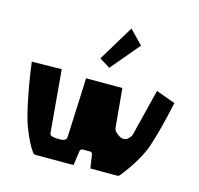

<svg xmlns="http://www.w3.org/2000/svg" viewBox="-108 -854 1017 981"><g transform="rotate(15 400.5 -364.0)"><path d="M411.6 -515.6 355 -550.3 469.2 -738.8 538.6 -667ZM21 -443.4 178.7 -445.8Q206.1 -126 208 -112.8Q210.4 -95.7 265.6 -97.2Q275.4 -97.7 282 -99.9Q288.6 -102.1 291.5 -105Q294.4 -107.9 295.9 -111.1Q297.4 -114.3 297.4 -116.2V-118.2L311 -433.1H502.9L521.5 -230Q522.5 -215.3 533.2 -205.6Q556.2 -183.6 574.7 -183.6Q596.2 -183.6 612.3 -208.5Q615.7 -213.9 616.2 -217.8L677.7 -464.4L779.3 -427.7Q749.5 -286.1 718.3 -190.9Q689.5 -104.5 606.4 0Q601.1 6.3 592.8 6.3H451.2L440.4 -66.4Q439.9 -70.8 436 -74Q432.1 -77.1 427.7 -77.1H388.7Q383.3 -77.1 379.2 -73.5Q375 -69.8 374.5 -64.9L363.8 11.7H163.1Q153.3 11.7 147.9 3.9Q119.6 -33.7 87.9 -115.7Q71.8 -158.7 54.9 -240.5Q38.1 -322.3 29.3 -382.8Z"/></g></svg>

Font: Some Time Later
Style: Regular
Weight: 400
Version: Version 003.300